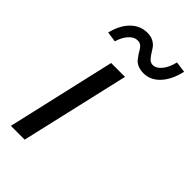

<svg xmlns="http://www.w3.org/2000/svg" viewBox="-215 -750 812 812"><g transform="rotate(45 191.0 -343.5)"><path d="M264.6 -553.7Q245.6 -553.7 231 -559.8Q216.3 -565.9 208.7 -575Q201.2 -584 194.1 -594.5Q187 -605 182.1 -614Q177.2 -623 169.2 -628.9Q161.1 -634.8 150.4 -634.8Q128.4 -635.3 110.4 -615Q92.3 -594.7 83.5 -563.5L37.1 -570.3Q50.8 -625.5 82 -656.2Q113.3 -687 155.8 -687Q176.8 -687 191.9 -678.7Q207 -670.4 215.3 -658.4Q223.6 -646.5 230.7 -634.5Q237.8 -622.6 246.8 -614.3Q255.9 -606 268.1 -606Q288.1 -606 306.2 -628.2Q324.2 -650.4 332.5 -686.5L381.8 -679.7Q367.7 -619.6 336.7 -586.7Q305.7 -553.7 264.6 -553.7ZM25.4 0 137.2 -487.8H220.2L107.9 0Z"/></g></svg>

Font: HK Grotesk Medium Legacy Italic
Style: Regular
Weight: 500
Italic angle: -13°
Designer: Alfredo Marco Pradil
Foundry: Hanken Design Co.
Version: Version 2.022;PS 002.022;hotconv 1.0.88;makeotf.lib2.5.64775